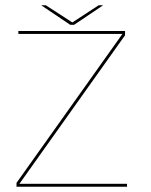

<svg xmlns="http://www.w3.org/2000/svg" viewBox="-20 -707 570 727"><path d="M42.5 0V-14.5L443.5 -578.5H49.5V-589.5H453.5V-573.5L53.5 -11H461V0ZM246 -613 136 -687H153.5L254 -622L353.5 -687H370.5L260.5 -613Z"/></svg>

Font: Anybody ExtraExpanded Thin
Style: Regular
Weight: 100
Width: 8
Designer: Tyler Finck
Foundry: Etcetera Type Company
Version: Version 1.010; ttfautohint (v1.8.3) -l 8 -r 50 -G 200 -x 14 